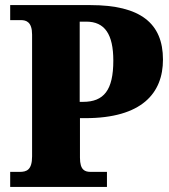

<svg xmlns="http://www.w3.org/2000/svg" viewBox="-20 -734 663 754"><path d="M20 0H400V-59H337C314 -59 294 -65 294 -115V-270H315C537 -270 620 -368 620 -500C620 -643 531 -714 335 -714H20V-655H62C83 -655 106 -648 106 -598V-120C106 -66 84 -59 57 -59H20ZM306 -334H293V-649H319C391 -649 425 -600 425 -496C425 -380 388 -334 306 -334Z"/></svg>

Font: Noto Serif Ethiopic SemiCondensed Black
Style: Regular
Weight: 900
Width: 4
Designer: Monotype Design Team
Foundry: Monotype Imaging Inc.
Version: Version 2.102